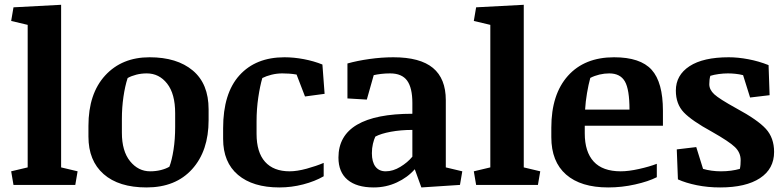

<svg xmlns="http://www.w3.org/2000/svg" viewBox="-20 -783 3319 813"><path d="M97.2 -677.7 27.3 -694.3 37.1 -752 238.8 -762.7V-74.2L308.6 -57.6L298.8 0H37.1L27.3 -57.6L97.2 -74.2Z M600.6 10.7Q482.9 10.7 418.7 -45.9Q354.5 -102.5 354.5 -204.6V-250Q354.5 -386.2 425.3 -463.4Q496.1 -540.5 613.3 -540.5Q729.5 -540.5 796.4 -484.4Q863.3 -428.2 863.3 -320.3V-274.4Q863.3 -144 793.5 -66.7Q723.6 10.7 600.6 10.7ZM721.7 -303.7Q721.7 -385.7 687.7 -429Q653.8 -472.2 601.6 -472.2Q578.1 -472.2 557.1 -466.8Q536.1 -461.4 520.5 -452.6Q509.3 -418.5 502.7 -373Q496.1 -327.6 496.1 -279.3V-221.2Q496.1 -143.1 530.8 -100.3Q565.4 -57.6 615.7 -57.6Q640.1 -57.6 661.4 -63Q682.6 -68.4 697.3 -77.1Q708 -105 714.8 -149.2Q721.7 -193.4 721.7 -245.6Z M924.8 -240.2Q924.8 -387.7 993.9 -464.1Q1063 -540.5 1184.6 -540.5Q1224.1 -540.5 1266.6 -532.5Q1309.1 -524.4 1345.2 -509.8L1354.5 -385.7L1271.5 -374.5L1235.8 -467.3Q1219.7 -470.2 1204.3 -471.2Q1189 -472.2 1175.3 -472.2Q1152.3 -472.2 1129.6 -466.6Q1106.9 -460.9 1090.8 -452.6Q1081.1 -419.9 1073.7 -370.6Q1066.4 -321.3 1066.4 -269.5V-216.3Q1066.4 -138.2 1102.3 -97.9Q1138.2 -57.6 1206.5 -57.6Q1237.8 -57.6 1278.8 -68.8Q1319.8 -80.1 1350.6 -93.3V-36.6Q1313.5 -15.1 1263.9 -2.2Q1214.4 10.7 1163.1 10.7Q1050.8 10.7 987.8 -42.5Q924.8 -95.7 924.8 -194.8Z M1867.7 -74.2 1937.5 -57.6 1927.7 0 1764.2 10.7 1736.3 -66.4Q1706.1 -31.7 1660.4 -10.5Q1614.7 10.7 1562.5 10.7Q1490.2 10.7 1451.7 -21.7Q1413.1 -54.2 1413.1 -115.7Q1413.1 -208.5 1491.9 -254.9Q1570.8 -301.3 1726.1 -301.3V-346.7Q1726.1 -411.1 1703.9 -441.7Q1681.6 -472.2 1631.8 -472.2Q1611.3 -472.2 1593.5 -470Q1575.7 -467.8 1562.5 -464.8L1533.2 -361.3L1451.2 -366.2V-514.2Q1492.7 -525.9 1544.7 -533.2Q1596.7 -540.5 1645.5 -540.5Q1758.8 -540.5 1813.2 -495.4Q1867.7 -450.2 1867.7 -358.9ZM1726.1 -232.9Q1677.2 -232.9 1635 -225.1Q1592.8 -217.3 1569.3 -204.6Q1563.5 -192.4 1559.1 -174.1Q1554.7 -155.8 1554.7 -134.3Q1554.7 -97.2 1569.8 -77.4Q1585 -57.6 1613.3 -57.6Q1644 -57.6 1675 -76.4Q1706.1 -95.2 1726.1 -119.6Z M2056.2 -677.7 1986.3 -694.3 1996.1 -752 2197.8 -762.7V-74.2L2267.6 -57.6L2257.8 0H1996.1L1986.3 -57.6L2056.2 -74.2Z M2456.1 -250.5V-218.3Q2456.1 -140.1 2493.9 -98.9Q2531.7 -57.6 2608.4 -57.6Q2641.6 -57.6 2685.5 -67.4Q2729.5 -77.1 2761.2 -89.4V-32.7Q2725.6 -14.6 2669.4 -2Q2613.3 10.7 2555.2 10.7Q2439.5 10.7 2377 -43.9Q2314.5 -98.6 2314.5 -202.1V-242.7Q2314.5 -383.3 2384.8 -461.9Q2455.1 -540.5 2580.1 -540.5Q2691.4 -540.5 2739.3 -487.5Q2787.1 -434.6 2787.1 -314V-250.5ZM2479.5 -453.1Q2471.7 -424.8 2465.6 -388.7Q2459.5 -352.5 2457.5 -318.8H2645.5Q2645.5 -404.3 2626 -438.2Q2606.4 -472.2 2559.6 -472.2Q2539.1 -472.2 2518.3 -467.3Q2497.6 -462.4 2479.5 -453.1Z M3098.1 -324.2Q3188.5 -275.4 3223.1 -237.3Q3257.8 -199.2 3257.8 -139.6Q3257.8 -67.9 3198 -28.6Q3138.2 10.7 3029.3 10.7Q2977.1 10.7 2930.4 1.2Q2883.8 -8.3 2850.6 -23.4L2845.7 -150.4L2928.2 -160.2L2957 -67.9Q2973.6 -63 2993.2 -60.3Q3012.7 -57.6 3032.7 -57.6Q3055.2 -57.6 3075.2 -60.3Q3095.2 -63 3112.8 -67.9Q3114.7 -75.7 3115.5 -85.7Q3116.2 -95.7 3116.2 -105Q3116.2 -136.7 3092 -160.2Q3067.9 -183.6 2993.7 -225.6Q2909.7 -271.5 2875.7 -306.9Q2841.8 -342.3 2841.8 -399.4Q2841.8 -464.8 2899.7 -502.7Q2957.5 -540.5 3065.9 -540.5Q3104.5 -540.5 3148.7 -532.2Q3192.9 -523.9 3234.4 -507.3L3238.8 -379.9L3156.2 -370.1L3126.5 -464.8Q3110.8 -468.8 3094 -470.5Q3077.1 -472.2 3062.5 -472.2Q3043.9 -472.2 3023.7 -469.5Q3003.4 -466.8 2987.8 -461.9Q2985.4 -454.1 2984.4 -444.8Q2983.4 -435.5 2983.4 -426.3Q2983.4 -403.3 3004.4 -383.8Q3025.4 -364.3 3098.1 -324.2Z"/></svg>

Font: Noticia Text
Style: Bold
Weight: 700
Designer: JM Sole
Foundry: JM Sole
Version: Version 1.003